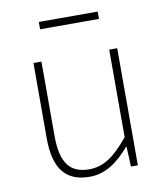

<svg xmlns="http://www.w3.org/2000/svg" viewBox="-81 -770 739 851"><g transform="rotate(-10 288.5 -344.5)"><path d="M151 -669H416V-702H151ZM255 13C328 13 383 -29 436 -90H438L442 0H473V-527H437V-133C372 -54 323 -20 258 -20C169 -20 132 -75 132 -192V-527H96V-188C96 -51 147 13 255 13Z"/></g></svg>

Font: SSpoqa Han Sans Neo Thin
Style: Regular
Weight: 100
Designer: [Spoqa Han Sans Neo] Dong-huui Kim  Younghwa Kang  Yujin Lee  [Noto Sans] Ryoko NISHIZUKA  (kana & ideographs); Paul D. 
Foundry: Spoqa (http://www.spoqa-han-sans.com)
Version: Version 1.000